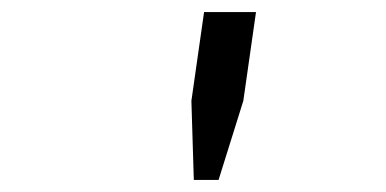

<svg xmlns="http://www.w3.org/2000/svg" viewBox="-20 -706 640 318"><path d="M301 -408 297 -539 318 -686H404L383 -539L342 -408Z"/></svg>

Font: Chivo Mono
Style: Italic
Weight: 400
Italic angle: -8.05°
Monospace: yes
Version: Version 1.008